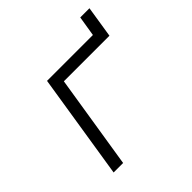

<svg xmlns="http://www.w3.org/2000/svg" viewBox="-172 -799 944 944"><g transform="rotate(-45 300.0 -327.5)"><path d="M95 0 182 -550H501L518 -655H582L556 -490H239L161 0Z"/></g></svg>

Font: JetBrains Mono NL ExtraLight
Style: Italic
Weight: 200
Italic angle: -9°
Monospace: yes
Designer: Philipp Nurullin, Konstantin Bulenkov
Foundry: JetBrains
Version: Version 2.305; ttfautohint (v1.8.4.7-5d5b)